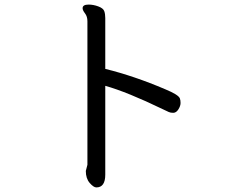

<svg xmlns="http://www.w3.org/2000/svg" viewBox="-20 -752 1040 839"><path d="M401 67Q440 67 440 11V-377Q536 -350 691 -275Q710 -266 717.5 -262.5Q725 -259 737 -259Q750 -259 759.5 -274Q769 -289 769 -302Q769 -314 766 -322Q760 -338 702 -362Q566 -420 440 -451V-673Q440 -691 435.5 -703.5Q431 -716 409.5 -724Q388 -732 367 -732Q341 -732 341 -716Q341 -707 351.5 -693.5Q362 -680 362 -659V-32L355 -5Q355 28 372 47.5Q389 67 401 67Z"/></svg>

Font: LXGW WenKai Mono TC
Style: Bold
Weight: 700
Designer: LXGW / Fontworks Inc.
Foundry: LXGW / Fontworks Inc.
Version: Version 1.330